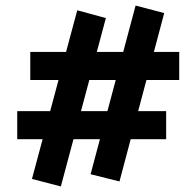

<svg xmlns="http://www.w3.org/2000/svg" viewBox="-20 -607 707 691"><path d="M410 46 306 20 468 -587 571 -560ZM42 -106V-207H578V-106ZM199 64 95 37 258 -570 361 -542ZM89 -319V-420H625V-319Z"/></svg>

Font: Ysabeau Infant ExtraBold
Style: Regular
Weight: 800
Designer: Christian Thalmann (Catharsis Fonts)
Version: Version 2.001;gftools[0.9.30]; featfreeze: ss01,ss02,lnum